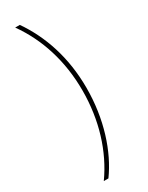

<svg xmlns="http://www.w3.org/2000/svg" viewBox="-255 -873 833 1080"><g transform="rotate(-30 161.5 -333.5)"><path d="M67 165H97C186 42 245 -136 245 -338C245 -538 186 -704 97 -832H67C164 -696 218 -527 218 -337C218 -145 164 29 67 165Z"/></g></svg>

Font: Noto Sans Gurmukhi UI Thin
Style: Regular
Weight: 100
Designer: Jelle Bosma - Monotype Design Team
Foundry: Monotype Imaging Inc.
Version: Version 2.004